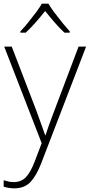

<svg xmlns="http://www.w3.org/2000/svg" viewBox="-23 -784 489 1046"><path d="M0 -530H41L174 -184Q191 -138 203 -104Q215 -70 223 -47H225Q232 -69 244 -103Q256 -137 273 -181L405 -530H446L201 107Q175 174 142.5 208Q110 242 55 242Q25 242 -3 233V198Q11 202 23.5 205Q36 208 52 208Q92 208 117.5 182Q143 156 166 96L204 -4ZM241 -764Q253 -743 273.5 -715.5Q294 -688 316.5 -660.5Q339 -633 357 -613V-606H328Q301 -631 273 -663.5Q245 -696 223 -724Q201 -696 172.5 -663.5Q144 -631 117 -606H88V-613Q107 -633 129.5 -660.5Q152 -688 172.5 -715.5Q193 -743 205 -764Z"/></svg>

Font: Noto Sans Devanagari ExtraLight
Style: Regular
Weight: 200
Designer: Jelle Bosma - Monotype Design Team
Foundry: Monotype Imaging Inc.
Version: Version 2.004; ttfautohint (v1.8.4.7-5d5b)